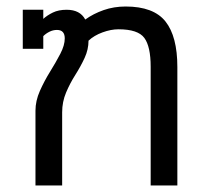

<svg xmlns="http://www.w3.org/2000/svg" viewBox="-20 -570 635 590"><path d="M89 0V-230Q89 -260 102.5 -290.5Q116 -321 134 -350Q152 -379 165.5 -405Q179 -431 179 -452Q179 -478 155 -478Q143 -478 132 -472.5Q121 -467 113 -459V-420H50V-540H113V-512Q125 -523 142.5 -531.5Q160 -540 185 -540Q226 -540 242 -510Q267 -528 298.5 -539Q330 -550 366 -550Q452 -550 488.5 -504Q525 -458 525 -364V0H443V-365Q443 -427 423.5 -453.5Q404 -480 344 -480Q321 -480 295 -470.5Q269 -461 252 -445Q252 -418 240 -392Q228 -366 211.5 -340Q195 -314 183 -285.5Q171 -257 171 -225V0Z"/></svg>

Font: Kanit Light
Style: Regular
Weight: 300
Designer: Katatrad Team
Foundry: CadsonDemak
Version: Version 2.000; ttfautohint (v1.8.3)